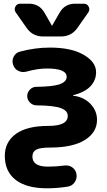

<svg xmlns="http://www.w3.org/2000/svg" viewBox="-20 -787 580 1037"><path d="M234 230Q123 230 64.5 184.5Q6 139 6 55Q6 -20 65.5 -63.5Q125 -107 242 -107Q346 -107 346 -161Q346 -189 309 -203Q272 -217 177 -218Q157 -218 142 -233Q127 -248 127 -268Q127 -288 141.5 -303Q156 -318 176 -318Q267 -319 303.5 -332.5Q340 -346 340 -372Q340 -417 234 -417Q183 -417 122 -400Q99 -394 78.5 -404.5Q58 -415 51 -437Q43 -460 54 -481Q65 -502 87 -508Q169 -530 250 -530Q365 -530 432 -491Q499 -452 499 -397Q499 -353 468 -320.5Q437 -288 375 -273Q374 -273 374 -272Q374 -270 376 -270Q433 -263 468.5 -226Q504 -189 504 -140Q504 -72 438.5 -31Q373 10 250 10Q196 10 175.5 21.5Q155 33 155 58Q155 113 238 113Q284 113 328 107Q352 104 370.5 117Q389 130 393 153Q397 177 383.5 197Q370 217 346 221Q290 230 234 230ZM385 -767H433Q451 -767 459 -751Q467 -735 457 -720L398 -636Q366 -590 309 -590H213Q156 -590 124 -636L65 -720Q55 -735 63 -751Q71 -767 89 -767H137Q193 -767 221 -717L260 -649Q260 -648 261 -648Q262 -648 262 -649L301 -717Q329 -767 385 -767Z"/></svg>

Font: Rounded Mplus 1c ExtraBold
Style: Regular
Weight: 800
Version: Version 1.059.20150529